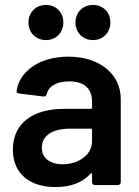

<svg xmlns="http://www.w3.org/2000/svg" viewBox="-20 -748 562 776"><path d="M233 -84C184 -84 149 -108 149 -151C149 -200 192 -228 263 -228H347C350 -228 352 -226 352 -223V-176C352 -123 298 -84 233 -84ZM257 -519C141 -519 58 -461 47 -380V-378C47 -374 51 -371 58 -370L155 -358H158C163 -358 167 -361 169 -368C177 -400 209 -419 260 -419C321 -419 352 -389 352 -337V-313C352 -310 350 -308 347 -308H240C108 -308 32 -247 32 -143C32 -43 104 8 204 8C266 8 313 -10 346 -46C347 -47 348 -48 349 -48C350 -48 352 -48 352 -44V-12C352 -5 357 0 364 0H456C463 0 468 -5 468 -12V-349C468 -447 384 -519 257 -519ZM166 -586C206 -586 236 -616 236 -657C236 -698 207 -728 166 -728C125 -728 95 -698 95 -657C95 -616 125 -586 166 -586ZM356 -586C396 -586 426 -616 426 -657C426 -698 397 -728 356 -728C315 -728 285 -698 285 -657C285 -616 315 -586 356 -586Z"/></svg>

Font: Barlow SemiBold Numbers
Style: Regular
Weight: 600
Designer: Jeremy Tribby
Foundry: Tribby Type
Version: Version 1.408